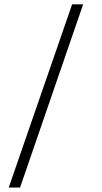

<svg xmlns="http://www.w3.org/2000/svg" viewBox="-20 -770 467 880"><path d="M310.5 -750H361L72 89.5H20Z"/></svg>

Font: Didactic
Style: Regular
Weight: 400
Designer: Tyler Finck
Foundry: Etcetera Type Co
Version: Version 3.007;FEAKit 1.0